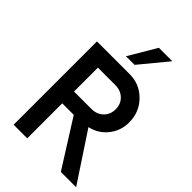

<svg xmlns="http://www.w3.org/2000/svg" viewBox="-287 -1111 1222 1222"><g transform="rotate(45 324.0 -500.0)"><path d="M511.2 -1000 357.5 -813.8H280L390 -1000ZM430 -326.2 645 0H507.5L308.8 -315H205V0H82.5V-750H376.2Q467.5 -750 530 -686.2Q592.5 -622.5 592.5 -530Q592.5 -455 546.9 -398.1Q501.2 -341.2 430 -326.2ZM205 -421.2H361.2Q410 -421.2 441.2 -451.2Q472.5 -481.2 472.5 -528.8Q472.5 -576.2 441.2 -606.2Q410 -636.2 361.2 -636.2H205Z"/></g></svg>

Font: Now Alt Medium
Style: Regular
Weight: 500
Designer: Alfredo Marco Pradil
Foundry: Alfredo Marco Pradil
Version: Version 1.002;PS 001.002;hotconv 1.0.88;makeotf.lib2.5.64775